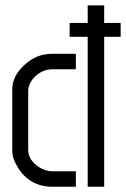

<svg xmlns="http://www.w3.org/2000/svg" viewBox="-20 -708 478 728"><path d="M26.4 -137.7V-368.2Q26.4 -420.9 75.2 -463.9Q119.1 -503.9 175.8 -503.9H267.6V-445.3H176.8Q132.8 -444.3 102.5 -406.2Q86.9 -384.8 86.9 -364.3V-139.6Q86.9 -101.6 127.9 -74.2Q153.3 -58.6 176.8 -58.6H267.6V0H178.7Q93.8 0 48.8 -71.3Q26.4 -106.4 26.4 -137.7ZM244.1 -568.4V-621.1H312.5V-687.5H375V-621.1H437.5V-568.4H375V0H312.5V-568.4Z"/></svg>

Font: Post No Bills Jaffna Medium
Style: Regular
Weight: 500
Designer: Kosala Senevirathne, Siva Puranthara, Lasantha Premarathna, Tharique Azeez
Foundry: Mooniak
Version: Version 1.220 ; ttfautohint (v1.6)